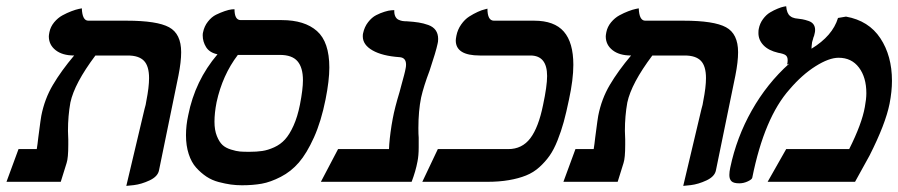

<svg xmlns="http://www.w3.org/2000/svg" viewBox="-20 -589 2910 622"><path d="M389.2 13.2 448.2 -235.8Q452.6 -250 454.1 -262.2Q462.9 -306.6 462.9 -335.9Q462.9 -375 446.3 -392.1Q429.7 -409.2 394 -409.2H289.1Q221.2 -318.8 208 -256.8Q200.2 -213.4 200.2 -165Q200.2 -159.7 200.7 -150.6Q201.2 -141.6 201.2 -137.2V-120.1Q201.2 -77.1 195.8 -61Q180.2 -10.3 176.8 0H1L40 -106H99.1Q99.6 -110.4 101.6 -123Q103.5 -135.7 104 -143.1Q112.8 -210.9 113.8 -213.9Q124.5 -268.6 151.4 -314Q178.2 -359.4 220.2 -409.2Q182.1 -409.2 160.2 -426.5Q138.2 -443.8 138.2 -471.2Q138.2 -475.1 140.1 -484.9Q143.6 -502.4 155.5 -516.8Q167.5 -531.2 182.4 -539.3Q197.3 -547.4 211.4 -552.7Q225.6 -558.1 235.4 -560.1L245.1 -562Q246.6 -522 266.1 -522H390.1Q488.8 -522 527.8 -500.7Q566.9 -479.5 566.9 -419.9Q566.9 -388.7 558.1 -344.2L495.1 -37.1Q491.2 -17.1 464.6 -4.6Q438 7.8 413.6 10.7Z M886.7 -411.1H750.5Q700.7 -345.7 681.6 -257.8Q674.8 -223.1 674.8 -194.8Q674.8 -167.5 682.6 -148.2Q690.4 -128.9 700.7 -119.4Q710.9 -109.9 728.3 -104.5Q745.6 -99.1 757.6 -98.1Q769.5 -97.2 787.6 -97.2Q811.5 -97.2 829.6 -99.9Q847.7 -102.5 868.2 -111.8Q888.7 -121.1 903.3 -137.2Q918 -153.3 930.9 -181.9Q943.8 -210.4 951.7 -250Q961.4 -299.8 961.4 -329.1Q961.4 -370.1 943.8 -390.6Q926.3 -411.1 886.7 -411.1ZM763.7 11.2Q745.6 11.2 727.8 8.8Q710 6.3 688.5 0.7Q667 -4.9 648.9 -16.8Q630.9 -28.8 615.5 -45.9Q600.1 -63 591.3 -90.1Q582.5 -117.2 582.5 -150.9Q582.5 -183.1 589.8 -215.8Q611.8 -327.6 684.6 -413.1Q658.7 -418.5 647.7 -436.3Q636.7 -454.1 636.7 -474.1Q636.7 -481 637.7 -483.9Q641.6 -503.9 653.6 -519Q665.5 -534.2 679.9 -541.3Q694.3 -548.3 708 -553Q721.7 -557.6 730.5 -558.6L739.7 -559.1Q739.7 -523.9 759.8 -523.9H892.6Q966.8 -523.9 1006.8 -488.5Q1046.9 -453.1 1046.9 -370.1Q1046.9 -328.1 1034.7 -267.1Q1020.5 -195.8 997.1 -143.8Q973.6 -91.8 948.2 -62.5Q922.9 -33.2 889.6 -16.1Q856.4 1 827.9 6.1Q799.3 11.2 763.7 11.2Z M1344.2 -272.9Q1335.4 -230 1335.4 -173.8Q1335.4 -152.8 1336.4 -143.1V-111.8Q1336.4 -85 1332.5 -65.9Q1326.7 -34.7 1313.5 0H1019.5L1075.2 -106H1240.2Q1241.2 -136.2 1248.5 -183.1Q1250.5 -196.8 1252.4 -205.1Q1258.8 -239.7 1274.4 -291Q1276.9 -300.3 1281.2 -316.4Q1285.6 -332.5 1289.1 -345.5Q1292.5 -358.4 1294.4 -369.1Q1295.4 -374 1295.4 -379.9Q1295.4 -402.3 1274.4 -403.8Q1218.3 -407.7 1186.8 -425.8Q1155.3 -443.8 1155.3 -471.2Q1155.3 -478 1156.2 -481Q1160.6 -502 1172.6 -517.3Q1184.6 -532.7 1198.5 -539.8Q1212.4 -546.9 1225.8 -551Q1239.3 -555.2 1248 -555.7L1257.3 -556.2Q1256.8 -543.9 1260.5 -536.1Q1264.2 -528.3 1271 -525.1Q1277.8 -522 1283.7 -521Q1289.6 -520 1298.3 -520Q1320.8 -518.6 1336.2 -516.1Q1351.6 -513.7 1367.4 -508.1Q1383.3 -502.4 1391.4 -491Q1399.4 -479.5 1399.4 -462.9Q1399.4 -453.1 1397.5 -446.8Q1392.6 -422.9 1371.6 -359.9Q1352.5 -309.6 1344.2 -272.9Z M1739.3 -249Q1752.4 -310.1 1752.4 -342.8Q1752.4 -409.2 1698.2 -409.2H1534.2Q1456.5 -409.2 1456.5 -458Q1456.5 -462.4 1458.5 -473.1Q1462.4 -493.2 1474.1 -509.8Q1485.8 -526.4 1500 -535.4Q1514.2 -544.4 1527.6 -550.5Q1541 -556.6 1550.3 -558.6L1559.1 -561Q1559.1 -522 1580.1 -522H1710.4Q1775.9 -522 1806.6 -486.6Q1837.4 -451.2 1837.4 -378.9Q1837.4 -331.5 1823.2 -266.1Q1814.5 -224.1 1806.2 -193.8Q1797.9 -163.6 1786.1 -134Q1774.4 -104.5 1760.5 -84.7Q1746.6 -64.9 1727.5 -47.6Q1708.5 -30.3 1684.1 -20.5Q1659.7 -10.7 1628.4 -5.4Q1597.2 0 1558.1 0H1348.1L1398.4 -106H1626.5Q1671.4 -106 1698 -141.1Q1724.6 -176.3 1739.3 -249Z M2193.4 13.2 2252.4 -235.8Q2256.8 -250 2258.3 -262.2Q2267.1 -306.6 2267.1 -335.9Q2267.1 -375 2250.5 -392.1Q2233.9 -409.2 2198.2 -409.2H2093.3Q2025.4 -318.8 2012.2 -256.8Q2004.4 -213.4 2004.4 -165Q2004.4 -159.7 2004.9 -150.6Q2005.4 -141.6 2005.4 -137.2V-120.1Q2005.4 -77.1 2000 -61Q1984.4 -10.3 1981 0H1805.2L1844.2 -106H1903.3Q1903.8 -110.4 1905.8 -123Q1907.7 -135.7 1908.2 -143.1Q1917 -210.9 1918 -213.9Q1928.7 -268.6 1955.6 -314Q1982.4 -359.4 2024.4 -409.2Q1986.3 -409.2 1964.4 -426.5Q1942.4 -443.8 1942.4 -471.2Q1942.4 -475.1 1944.3 -484.9Q1947.8 -502.4 1959.7 -516.8Q1971.7 -531.2 1986.6 -539.3Q2001.5 -547.4 2015.6 -552.7Q2029.8 -558.1 2039.6 -560.1L2049.3 -562Q2050.8 -522 2070.3 -522H2194.3Q2293 -522 2332 -500.7Q2371.1 -479.5 2371.1 -419.9Q2371.1 -388.7 2362.3 -344.2L2299.3 -37.1Q2295.4 -17.1 2268.8 -4.6Q2242.2 7.8 2217.8 10.7Z M2694.8 -530.8 2720.7 -535.2Q2794.4 -522 2832 -465.1Q2869.6 -408.2 2869.6 -327.1Q2869.6 -293 2861.8 -252.9Q2848.6 -187 2796.9 -85L2750 0H2466.8L2526.9 -106H2731Q2772 -187.5 2781.7 -242.2Q2786.6 -268.1 2786.6 -287.1Q2786.6 -338.4 2762.7 -370.1Q2738.8 -401.9 2696.8 -401.9Q2665.5 -401.9 2621.8 -374.3Q2578.1 -346.7 2538.1 -299.8Q2456.1 -208 2417 -13.2Q2416 -7.8 2402.6 -1.5Q2389.2 4.9 2375 4.9Q2356.9 4.9 2349.9 -1.7Q2342.8 -8.3 2342.8 -22Q2342.8 -32.7 2345.7 -45.9Q2366.2 -144 2415.5 -231.2Q2464.8 -318.4 2536.6 -382.8L2529.8 -379.9Q2531.7 -386.2 2531.7 -394Q2531.7 -405.3 2525.1 -410.2Q2518.6 -415 2501 -418Q2469.7 -425.3 2453.4 -442.4Q2437 -459.5 2437 -481.9Q2437 -491.2 2438 -495.1Q2441.4 -513.2 2451.9 -527.3Q2462.4 -541.5 2474.9 -548.8Q2487.3 -556.2 2499.3 -561Q2511.2 -565.9 2519 -567.4L2526.9 -568.8Q2527.8 -557.1 2531 -549.3Q2534.2 -541.5 2539.1 -537.6Q2543.9 -533.7 2547.1 -532.5Q2550.3 -531.2 2555.7 -529.8Q2569.8 -528.3 2579.1 -526.6Q2588.4 -524.9 2599.1 -521.2Q2609.9 -517.6 2615.2 -510.3Q2620.6 -502.9 2620.6 -492.2Q2620.6 -486.8 2619.6 -482.9Q2618.2 -473.6 2613.8 -463.9L2614.7 -464.8Q2614.3 -463.4 2612.8 -459.2Q2611.3 -455.1 2610.8 -452.1Q2608.9 -437.5 2608.9 -431.2Q2677.2 -472.7 2694.8 -530.8Z"/></svg>

Font: Linux Libertine
Style: Bold Italic
Weight: 700
Italic angle: -11.5°
Designer: Philipp H. Poll
Foundry: Philipp H. Poll
Version: Version 4.0.5